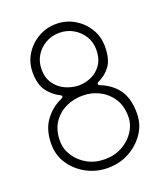

<svg xmlns="http://www.w3.org/2000/svg" viewBox="-128 -761 731 854"><g transform="rotate(-20 237.5 -334.5)"><path d="M237 6Q182 6 136 -19Q90 -44 62.5 -85.5Q35 -127 35 -179Q35 -246 66 -289Q97 -332 144 -353Q153 -357 154 -362Q155 -367 146 -371Q112 -388 89 -419.5Q66 -451 66 -507Q66 -554 89.5 -592Q113 -630 152 -652.5Q191 -675 237 -675Q284 -675 322.5 -652.5Q361 -630 384.5 -592Q408 -554 408 -507Q408 -446 384.5 -414.5Q361 -383 324 -367Q321 -364 321 -359Q321 -354 329 -352Q383 -330 411.5 -289Q440 -248 440 -179Q440 -127 412 -85.5Q384 -44 338.5 -19Q293 6 237 6ZM239 -383Q272 -383 301 -396.5Q330 -410 348.5 -437.5Q367 -465 367 -507Q367 -542 349.5 -570.5Q332 -599 302.5 -616Q273 -633 237 -633Q201 -633 171.5 -616Q142 -599 125 -570.5Q108 -542 108 -507Q108 -467 127 -439.5Q146 -412 176 -398Q206 -384 239 -383ZM237 -35Q283 -35 319.5 -55Q356 -75 377.5 -108Q399 -141 399 -179Q399 -230 376 -264.5Q353 -299 317 -317Q281 -335 241 -335Q200 -336 162 -319Q124 -302 100 -267Q76 -232 76 -179Q76 -141 97.5 -108Q119 -75 155 -55Q191 -35 237 -35Z"/></g></svg>

Font: Glory ExtraLight
Style: Regular
Weight: 250
Version: Version 1.011